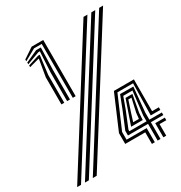

<svg xmlns="http://www.w3.org/2000/svg" viewBox="-269 -933 1004 1065"><g transform="rotate(-30 233.0 -400.5)"><path d="M143 -440.8V-786H93.8L21.2 -745.5L20.5 -756.2L87 -800.8H161.2V-440.8ZM106.5 -440.8V-623.5L113.8 -755.8H104L22.5 -725.5L21.8 -736.2L98.8 -771.5H129L124.8 -628V-440.8ZM70 -440.8V-614.5L88.5 -723.2H84.8L23.2 -706.5L22.8 -717.2L92.8 -739.5H103.5L88.2 -619V-440.8ZM-33.8 0 469 -800H494L-8.8 0ZM-83.8 0 418.8 -800H443.8L-59 0ZM16.5 0 519.2 -800H544.2L41.5 0ZM395.2 0V-74H266.8V-143.2L359.5 -360H487.5L486.8 -156.8H530V-140.2H468.5L472.8 -343.5H372.5L285 -140V-90.5H413.8V0ZM432 0 432.2 -107H303.5V-136.5L349.5 -247.8L380.5 -327.8L465 -327L450 -168.2L450.2 -123.5H530V-107H450.2V0ZM321.8 -123.5H432.2L431.8 -158.8L449.8 -310.5H390.8L364 -236.8L321.8 -133ZM342.8 -140.2 374 -230.5 396 -294.2H440L420 -184.8L417.2 -140.2ZM365.2 -156.2H402L405.8 -192.5L425.2 -279H405.2L381.5 -207.8ZM468.5 0V-90.5H530V-74H486.8V0Z"/></g></svg>

Font: Big Shoulders Inline Display ExtraBold
Style: Regular
Weight: 800
Designer: Patric King
Foundry: XO Type Co
Version: Version 1.000